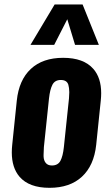

<svg xmlns="http://www.w3.org/2000/svg" viewBox="-20 -853 507 882"><path d="M120.1 -647 231 -832.5H359.4L434.1 -647H324.7L289.1 -764.6L229 -647ZM218.3 -92.8Q246.1 -92.8 257.6 -114.3Q269 -135.7 273.4 -177.2L296.9 -400.9Q298.3 -417 298.3 -429.7Q297.9 -450.2 293.9 -463.9Q287.1 -485.4 259.8 -485.6Q232.4 -485.8 220.9 -463.9Q209.5 -441.9 205.1 -400.9L181.6 -177.2Q180.2 -158.2 180.2 -142.1Q180.2 -138.7 180.2 -134.8Q180.7 -116.2 190.2 -104.5Q199.7 -92.8 218.3 -92.8ZM69.8 -41Q34.2 -82.5 34.2 -152.8Q34.2 -169.4 36.1 -187.5L57.1 -390.6Q66.9 -485.4 121.6 -536.4Q176.3 -587.4 270 -587.4Q364.3 -587.4 408.7 -536.6Q444.8 -495.6 444.8 -424.8Q444.8 -408.7 442.9 -390.6L421.9 -187.5Q411.6 -92.3 356.4 -41.3Q301.3 9.8 207.5 9.8Q113.8 9.8 69.8 -41Z"/></svg>

Font: Oswald
Style: Demi-Bold
Weight: 600
Designer: Vernon Adams
Foundry: Vernon Adams
Version: 3.0; ttfautohint (v0.94.23-7a4d-dirty) -l 8 -r 50 -G 200 -x 